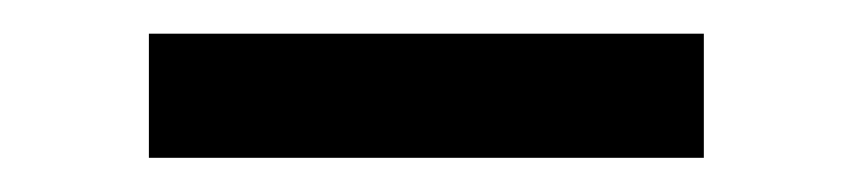

<svg xmlns="http://www.w3.org/2000/svg" viewBox="-20 -310 506 114"><path d="M397.9 -216.3H68.4V-290H397.9Z"/></svg>

Font: Vazirmatn RD UI FD
Style: Regular
Weight: 400
Designer: Saber Rastikerdar
Foundry: Saber Rastikerdar
Version: Version 33.003